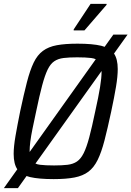

<svg xmlns="http://www.w3.org/2000/svg" viewBox="-25 -923 683 998"><path d="M-5 55 564 -743H638L68 55ZM254 8Q177 8 131.5 -2.5Q86 -13 66 -41.5Q46 -70 46 -123Q46 -161 55.5 -216Q65 -271 80 -345Q99 -434 115 -496Q131 -558 150 -597.5Q169 -637 198 -658.5Q227 -680 270.5 -688Q314 -696 378 -696Q456 -696 501.5 -685Q547 -674 567 -645.5Q587 -617 587 -564Q587 -526 578 -472Q569 -418 553 -343Q534 -254 518 -192.5Q502 -131 482.5 -91.5Q463 -52 434.5 -30.5Q406 -9 362.5 -0.5Q319 8 254 8ZM256 -63Q298 -63 326.5 -66.5Q355 -70 375 -83.5Q395 -97 410 -127Q425 -157 439 -209.5Q453 -262 470 -344Q487 -420 495 -469.5Q503 -519 503 -550Q503 -586 490 -602Q477 -618 449 -621.5Q421 -625 376 -625Q334 -625 305.5 -621.5Q277 -618 257 -604.5Q237 -591 222.5 -561Q208 -531 194 -478.5Q180 -426 163 -344Q152 -293 144 -254Q136 -215 132.5 -186.5Q129 -158 129 -137Q129 -102 142 -86Q155 -70 183 -66.5Q211 -63 256 -63ZM358 -765V-770L446 -903H529V-898L414 -765Z"/></svg>

Font: Saira SemiCondensed
Style: Italic
Weight: 400
Width: 4
Italic angle: -12°
Designer: Hector Gatti with collaboration of the Omnibus-Type team
Foundry: Omnibus-Type
Version: Version 1.101